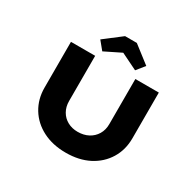

<svg xmlns="http://www.w3.org/2000/svg" viewBox="-193 -1149 1405 1374"><g transform="rotate(30 510.0 -461.5)"><path d="M510 6Q402 6 320 -36Q238 -78 192.5 -152.5Q147 -227 147 -322V-700H347V-327Q347 -279 368 -242.5Q389 -206 426 -186Q463 -166 509 -166Q559 -166 597 -186Q635 -206 657 -242.5Q679 -279 679 -327V-700H873V-322Q873 -227 827.5 -152.5Q782 -78 701 -36Q620 6 510 6ZM375 -753 320 -820 462 -929H559L700 -820L646 -753L495 -827H525Z"/></g></svg>

Font: Lexend Tera ExtraBold
Style: Regular
Weight: 800
Designer: Bonnie Shaver-Troup, Thomas Jockin
Foundry: Lexend
Version: Version 1.007